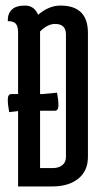

<svg xmlns="http://www.w3.org/2000/svg" viewBox="-20 -670 369 690"><path d="M21 -332H45V-553Q45 -575 37 -584.5Q29 -594 8 -594Q7 -620 22 -635Q37 -650 70 -650Q103 -650 117 -617Q156 -650 197 -650Q296 -650 296 -552V-106Q296 -56 261.5 -28Q227 0 168 0H45V-271L13 -267Q8 -293 8 -312.5Q8 -332 21 -332ZM178 -584Q151 -584 124 -557V-332H133L185 -337Q190 -311 190 -291.5Q190 -272 177 -272H124V-66H170Q191 -66 204 -76.5Q217 -87 217 -106V-546Q217 -584 178 -584Z"/></svg>

Font: Medula One
Style: Regular
Weight: 400
Designer: Luciano Vergara
Foundry: Luciano Vergara
Version: Version 1.002